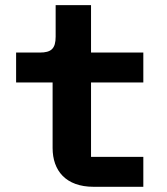

<svg xmlns="http://www.w3.org/2000/svg" viewBox="-20 -718 640 738"><path d="M339.8 0H530.9V-115.1H329.9V-400.9H530.9V-516H329.9V-698.2H193.9V-577.1C193.9 -530.9 176.8 -516 133.2 -516H41.9V-400.9H182.2V-149.1C182.2 -62.1 233 0 339.8 0Z"/></svg>

Font: Margiela Mono Bold
Style: Regular
Weight: 700
Designer: Mike Abbink, Paul van der Laan, Pieter van Rosmalen
Foundry: Bold Monday
Version: Version 2.003 2021